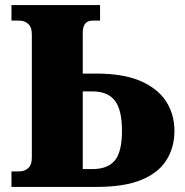

<svg xmlns="http://www.w3.org/2000/svg" viewBox="-20 -734 725 754"><path d="M25 0V-61H55Q77 -61 91 -74Q105 -87 105 -114V-600Q105 -627 91 -640Q77 -653 55 -653H25V-714H373V-653H343Q305 -653 305 -605V-445H360Q465 -445 532.5 -415.5Q600 -386 632.5 -335.5Q665 -285 665 -220Q665 -155 633.5 -105Q602 -55 535 -27.5Q468 0 360 0ZM305 -70H343Q403 -70 431 -104Q459 -138 459 -220Q459 -303 431 -339Q403 -375 343 -375H305Z"/></svg>

Font: Noto Serif Black
Style: Regular
Weight: 900
Designer: Monotype Design Team
Foundry: Monotype Imaging Inc.
Version: Version 2.014; ttfautohint (v1.8.4.7-5d5b)